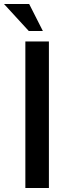

<svg xmlns="http://www.w3.org/2000/svg" viewBox="-26 -934 363 954"><path d="M100 -728H217V0H100ZM-6 -914H119L187 -780H117Z"/></svg>

Font: Synthetic SemiBold
Style: Regular
Weight: 600
Designer: Santiago Orozco
Foundry: Typemade
Version: Version 2.000; ttfautohint (v1.8.4.7-5d5b)